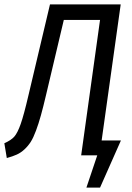

<svg xmlns="http://www.w3.org/2000/svg" viewBox="-33 -708 603 875"><path d="M430.2 -67.9H518.1L422.9 147H360.8L410.2 0H336.9L422.9 -617.2H257.8L176.8 -274.9Q163.6 -218.8 153.3 -181.9Q143.1 -145 131.1 -112.8Q119.1 -80.6 107.4 -62Q95.7 -43.5 79.1 -27.8Q62.5 -12.2 43.7 -3.7Q24.9 4.9 -2 12.2L-13.2 -55.2Q17.6 -68.8 32.2 -85.4Q46.9 -102.1 61.3 -142.8Q75.7 -183.6 97.2 -275.9L194.8 -688H517.1Z"/></svg>

Font: Fira Sans Compressed Book
Style: Italic
Weight: 350
Width: 3
Italic angle: -8°
Designer: Carrois Corporate & Edenspiekermann AG
Foundry: Carrois Corporate GbR & Edenspiekermann AG
Version: Version 4.203;PS 004.203;hotconv 1.0.88;makeotf.lib2.5.64775